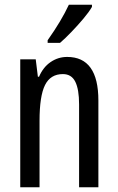

<svg xmlns="http://www.w3.org/2000/svg" viewBox="-20 -786 496 806"><path d="M262 -547Q393 -547 393 -364V0H312V-348Q312 -411 296 -443Q280 -475 244 -475Q192 -475 169 -429Q146 -383 146 -279V0H65V-537H130L139 -464H144Q161 -504 192.5 -525.5Q224 -547 262 -547ZM366 -757Q354 -736 330 -707.5Q306 -679 279.5 -651.5Q253 -624 232 -606H180V-617Q238 -699 269 -766H366Z"/></svg>

Font: Noto Sans Sinhala UI ExtraCondensed
Style: Regular
Weight: 400
Width: 2
Designer: Jelle Bosma - Monotype Design Team
Foundry: Monotype Imaging Inc.
Version: Version 2.006; ttfautohint (v1.8.4.7-5d5b)